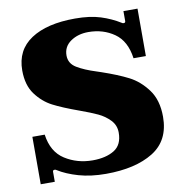

<svg xmlns="http://www.w3.org/2000/svg" viewBox="-81 -786 838 873"><g transform="rotate(-10 338.5 -350.0)"><path d="M120 -46Q117 -49 111 -49Q103 -49 103 -41V5H38V-214H95Q106 -133 162.5 -97Q219 -61 290 -61Q351 -61 389.5 -84.5Q428 -108 428 -165Q428 -199 405 -223Q382 -247 351 -261.5Q320 -276 270 -294Q195 -321 151.5 -343.5Q108 -366 76.5 -408.5Q45 -451 45 -519Q45 -613 118.5 -661.5Q192 -710 322 -710Q391 -710 439.5 -694.5Q488 -679 528 -654Q531 -651 537 -651Q545 -651 545 -659V-705H610V-486H553Q542 -567 490.5 -603Q439 -639 371 -639Q323 -639 289 -615.5Q255 -592 255 -551Q255 -514 289 -493.5Q323 -473 377 -456L398 -449Q471 -424 519 -399.5Q567 -375 603 -326.5Q639 -278 639 -201Q639 -91 557 -40.5Q475 10 339 10Q269 10 213.5 -6Q158 -22 120 -46Z"/></g></svg>

Font: Taviraj Black
Style: Regular
Weight: 900
Designer: Katatrad Team
Foundry: CadsonDemak
Version: Version 1.001